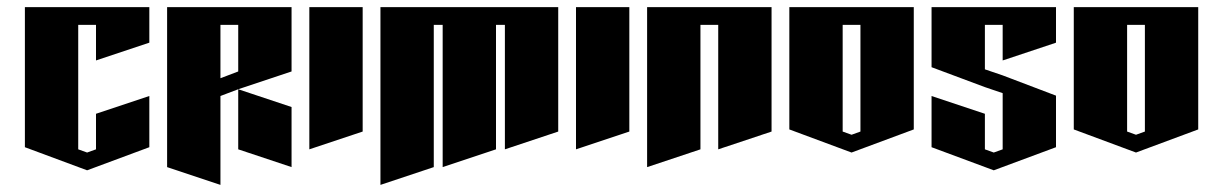

<svg xmlns="http://www.w3.org/2000/svg" viewBox="-20 -520 3390 540"><path d="M50 -500H400V-400L250 -350V-450H200V-100L225 -91L250 -100V-200L400 -250V-106L225 -41L50 -106Z M450 -500H800V-319L650 -269L600 -250V0L450 -50ZM650 -269 800 -219V-50L650 -100ZM600 -450V-300L650 -319V-450Z M850 -500H1000V-150L850 -100Z M1050 -500H1550V-150L1400 -100V-450H1375V-100L1225 -50V-450H1200V-50L1050 0Z M1600 -500H1750V-150L1600 -100Z M1800 -500H2150V-150L2000 -100V-450H1950V-100L1800 -50Z M2200 -500H2550V-156L2375 -91L2200 -156ZM2350 -450V-150L2375 -141L2400 -150V-450Z M2600 -500H2950V-400L2800 -350V-450H2750V-325L2800 -308L2950 -251V-106L2775 -41L2600 -106V-250L2750 -200V-100L2775 -91L2800 -100V-258L2750 -275L2600 -331Z M3000 -500H3350V-156L3175 -91L3000 -156ZM3150 -450V-150L3175 -141L3200 -150V-450Z"/></svg>

Font: SOV_Meka
Style: Book
Weight: 400
Version: Version 1.00